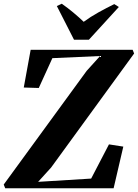

<svg xmlns="http://www.w3.org/2000/svg" viewBox="-40 -1010 740 1030"><path d="M-12 0 -20 -20 425 -630 497 -709.5 241 -698 168 -538 87.5 -540.5 124.5 -743H671.5L679.5 -723L234 -111L164.5 -34.5L449 -52L544.5 -235.5L621.5 -223.5L569.5 0ZM357 -797 265 -977.5 291.5 -990Q323.5 -967.5 353.5 -942.5Q383.5 -917.5 409 -893Q445.5 -920 488.5 -943.8Q531.5 -967.5 573 -988L597.5 -972.5L437 -797Z"/></svg>

Font: Merriweather 120pt ExtraBold
Style: Italic
Weight: 800
Italic angle: -7.8°
Version: Version 2.101